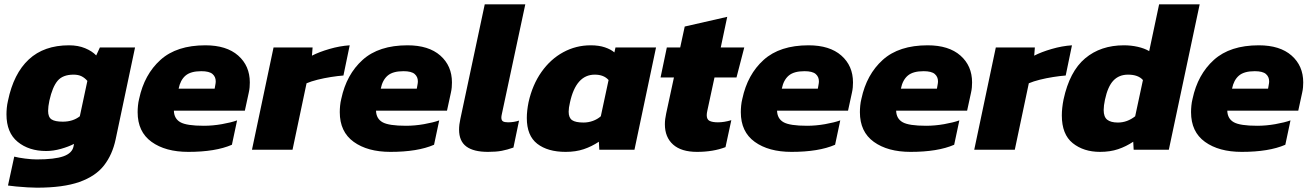

<svg xmlns="http://www.w3.org/2000/svg" viewBox="-20 -694 6082 890"><path d="M151 176Q135 176 108 174.5Q81 173 55.5 170.5Q30 168 17 166L46 32Q65 37 96 41Q127 45 150 45Q233 45 274 30.5Q315 16 321 -16L323 -27Q298 -14 262.5 -4Q227 6 194 6Q114 6 62 -36.5Q10 -79 10 -164Q10 -178 11.5 -194Q13 -210 17 -227Q43 -353 113.5 -418.5Q184 -484 300 -484Q342 -484 374.5 -470.5Q407 -457 426 -437L443 -474H606L516 -48Q501 23 462 73Q423 123 348 149.5Q273 176 151 176ZM271 -130Q318 -130 350 -155L385 -319Q373 -333 358 -340.5Q343 -348 321 -348Q271 -348 247 -319.5Q223 -291 209 -228Q203 -200 203 -180Q203 -151 219 -140.5Q235 -130 271 -130Z M853 10Q747 10 682.5 -36.5Q618 -83 618 -174Q618 -188 619.5 -204Q621 -220 625 -236Q649 -349 724 -416.5Q799 -484 932 -484Q1030 -484 1084 -436.5Q1138 -389 1138 -312Q1138 -301 1137 -289Q1136 -277 1133 -264L1115 -181H786Q787 -144 816 -127.5Q845 -111 925 -111Q966 -111 1008.5 -118.5Q1051 -126 1079 -136L1055 -23Q979 10 853 10ZM808 -283H975L978 -300Q979 -305 979.5 -309Q980 -313 980 -317Q980 -338 965 -351Q950 -364 913 -364Q864 -364 840 -343.5Q816 -323 808 -283Z M1148 0 1248 -474H1429L1426 -436Q1459 -453 1507 -467Q1555 -481 1601 -484L1572 -344Q1546 -342 1514 -337Q1482 -332 1452 -324.5Q1422 -317 1401 -308L1336 0Z M1790 10Q1684 10 1619.5 -36.5Q1555 -83 1555 -174Q1555 -188 1556.5 -204Q1558 -220 1562 -236Q1586 -349 1661 -416.5Q1736 -484 1869 -484Q1967 -484 2021 -436.5Q2075 -389 2075 -312Q2075 -301 2074 -289Q2073 -277 2070 -264L2052 -181H1723Q1724 -144 1753 -127.5Q1782 -111 1862 -111Q1903 -111 1945.5 -118.5Q1988 -126 2016 -136L1992 -23Q1916 10 1790 10ZM1745 -283H1912L1915 -300Q1916 -305 1916.5 -309Q1917 -313 1917 -317Q1917 -338 1902 -351Q1887 -364 1850 -364Q1801 -364 1777 -343.5Q1753 -323 1745 -283Z M2242 10Q2175 10 2141.5 -15Q2108 -40 2108 -93Q2108 -116 2114 -143L2227 -674H2415L2306 -164Q2305 -160 2304.5 -156Q2304 -152 2304 -149Q2304 -136 2311.5 -131.5Q2319 -127 2335 -127Q2348 -127 2361 -129Q2374 -131 2386 -135L2360 -10Q2332 0 2306 5Q2280 10 2242 10Z M2602 10Q2519 10 2470.5 -27.5Q2422 -65 2422 -147Q2422 -164 2424 -182Q2426 -200 2430 -220Q2448 -301 2490 -360.5Q2532 -420 2591 -452Q2650 -484 2718 -484Q2756 -484 2784 -474.5Q2812 -465 2828 -451L2833 -474H3021L2921 0H2758L2756 -37Q2723 -15 2686 -2.5Q2649 10 2602 10ZM2685 -126Q2707 -126 2728 -133.5Q2749 -141 2765 -155L2801 -323Q2779 -348 2737 -348Q2650 -348 2622 -219Q2616 -194 2616 -176Q2616 -148 2632 -137Q2648 -126 2685 -126Z M3211 10Q3138 10 3100 -24Q3062 -58 3062 -118Q3062 -141 3068 -168L3104 -335H3042L3071 -474H3133L3154 -571L3351 -616L3321 -474H3430L3394 -335H3292L3259 -182Q3256 -169 3256 -160Q3256 -140 3269.5 -133.5Q3283 -127 3308 -127Q3337 -127 3370 -137L3343 -12Q3286 10 3211 10Z M3649 10Q3543 10 3478.5 -36.5Q3414 -83 3414 -174Q3414 -188 3415.5 -204Q3417 -220 3421 -236Q3445 -349 3520 -416.5Q3595 -484 3728 -484Q3826 -484 3880 -436.5Q3934 -389 3934 -312Q3934 -301 3933 -289Q3932 -277 3929 -264L3911 -181H3582Q3583 -144 3612 -127.5Q3641 -111 3721 -111Q3762 -111 3804.5 -118.5Q3847 -126 3875 -136L3851 -23Q3775 10 3649 10ZM3604 -283H3771L3774 -300Q3775 -305 3775.5 -309Q3776 -313 3776 -317Q3776 -338 3761 -351Q3746 -364 3709 -364Q3660 -364 3636 -343.5Q3612 -323 3604 -283Z M4201 10Q4095 10 4030.5 -36.5Q3966 -83 3966 -174Q3966 -188 3967.5 -204Q3969 -220 3973 -236Q3997 -349 4072 -416.5Q4147 -484 4280 -484Q4378 -484 4432 -436.5Q4486 -389 4486 -312Q4486 -301 4485 -289Q4484 -277 4481 -264L4463 -181H4134Q4135 -144 4164 -127.5Q4193 -111 4273 -111Q4314 -111 4356.5 -118.5Q4399 -126 4427 -136L4403 -23Q4327 10 4201 10ZM4156 -283H4323L4326 -300Q4327 -305 4327.5 -309Q4328 -313 4328 -317Q4328 -338 4313 -351Q4298 -364 4261 -364Q4212 -364 4188 -343.5Q4164 -323 4156 -283Z M4496 0 4596 -474H4777L4774 -436Q4807 -453 4855 -467Q4903 -481 4949 -484L4920 -344Q4894 -342 4862 -337Q4830 -332 4800 -324.5Q4770 -317 4749 -308L4684 0Z M5079 10Q5003 10 4952.5 -30.5Q4902 -71 4902 -159Q4902 -176 4904 -194.5Q4906 -213 4910 -233Q4938 -363 5010 -423.5Q5082 -484 5190 -484Q5223 -484 5254 -477Q5285 -470 5307 -457L5353 -674H5541L5398 0H5235L5233 -37Q5200 -15 5163 -2.5Q5126 10 5079 10ZM5162 -126Q5205 -126 5242 -155L5278 -323Q5256 -348 5209 -348Q5167 -348 5141 -320.5Q5115 -293 5102 -232Q5096 -204 5096 -184Q5096 -152 5112.5 -139Q5129 -126 5162 -126Z M5736 10Q5630 10 5565.5 -36.5Q5501 -83 5501 -174Q5501 -188 5502.5 -204Q5504 -220 5508 -236Q5532 -349 5607 -416.5Q5682 -484 5815 -484Q5913 -484 5967 -436.5Q6021 -389 6021 -312Q6021 -301 6020 -289Q6019 -277 6016 -264L5998 -181H5669Q5670 -144 5699 -127.5Q5728 -111 5808 -111Q5849 -111 5891.5 -118.5Q5934 -126 5962 -136L5938 -23Q5862 10 5736 10ZM5691 -283H5858L5861 -300Q5862 -305 5862.5 -309Q5863 -313 5863 -317Q5863 -338 5848 -351Q5833 -364 5796 -364Q5747 -364 5723 -343.5Q5699 -323 5691 -283Z"/></svg>

Font: Kanit
Style: Bold Italic
Weight: 700
Italic angle: -12°
Designer: Katatrad Team
Foundry: CadsonDemak
Version: Version 2.000; ttfautohint (v1.8.3)